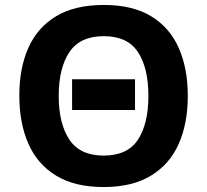

<svg xmlns="http://www.w3.org/2000/svg" viewBox="-20 -745 836 775"><path d="M738 -358Q738 -247 701.5 -164.5Q665 -82 589.5 -36Q514 10 398 10Q282 10 206.5 -36Q131 -82 94.5 -165Q58 -248 58 -359Q58 -470 94.5 -552Q131 -634 206.5 -679.5Q282 -725 399 -725Q515 -725 590 -679.5Q665 -634 701.5 -551.5Q738 -469 738 -358ZM217 -358Q217 -246 260 -181.5Q303 -117 398 -117Q495 -117 537 -181.5Q579 -246 579 -358Q579 -470 537 -534.5Q495 -599 399 -599Q303 -599 260 -534.5Q217 -470 217 -358ZM525 -425V-301H271V-425Z"/></svg>

Font: Noto Sans
Style: Bold
Weight: 700
Designer: Monotype Design Team
Foundry: Monotype Imaging Inc.
Version: Version 2.000;GOOG;noto-source:20170915:90ef993387c0; ttfaut